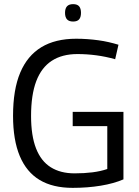

<svg xmlns="http://www.w3.org/2000/svg" viewBox="-20 -897 672 927"><path d="M43 -338Q43 -464 77.5 -546Q112 -628 179.5 -669Q247 -710 348 -710Q376 -710 403 -708Q430 -706 455.5 -702.5Q481 -699 505 -693.5Q529 -688 552 -681L536 -611Q490 -624 444.5 -630Q399 -636 354 -636Q280 -636 230 -603.5Q180 -571 155 -505Q130 -439 130 -337Q130 -242 154 -180.5Q178 -119 225 -89.5Q272 -60 340 -60Q387 -60 426.5 -65Q466 -70 498 -81V-288H331V-357H576V-31Q530 -11 466.5 -0.5Q403 10 331 10Q235 10 171.5 -28Q108 -66 75.5 -143.5Q43 -221 43 -338ZM333 -793Q313 -793 303.5 -803.5Q294 -814 294 -835Q294 -856 303.5 -866.5Q313 -877 333 -877Q353 -877 362 -866.5Q371 -856 371 -835Q371 -814 362 -803.5Q353 -793 333 -793Z"/></svg>

Font: Georama ExtraCondensed Thin
Style: Regular
Weight: 400
Version: Version 1.001